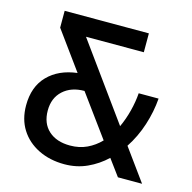

<svg xmlns="http://www.w3.org/2000/svg" viewBox="-104 -804 915 914"><g transform="rotate(15 353.5 -347.0)"><path d="M291 6Q219 6 162.5 -22Q106 -50 74.5 -100Q43 -150 43 -218Q43 -310 96 -364.5Q149 -419 240 -430L104 -617V-700H519V-607H234L501 -238Q520 -279 531.5 -324.5Q543 -370 546 -412H644Q639 -346 617.5 -279.5Q596 -213 559 -157L673 0H554L495 -80Q454 -41 402.5 -17.5Q351 6 291 6ZM149 -221Q149 -158 188 -122.5Q227 -87 294 -87Q340 -87 377 -104.5Q414 -122 443 -152L294 -356Q229 -356 189 -319.5Q149 -283 149 -221Z"/></g></svg>

Font: HostGroteskMedium
Style: Regular
Weight: 500
Designer: Doukan Karapınar based on Poppins by Indian Type Foundry, Jonny Pinhorn
Foundry: Element Type
Version: Version 1.001; ttfautohint (v1.8.4.7-5d5b)